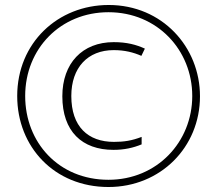

<svg xmlns="http://www.w3.org/2000/svg" viewBox="-20 -742 871 770"><path d="M415 8C623 8 782 -151 782 -356C782 -554 630 -722 416 -722C212 -722 49 -570 49 -357C49 -153 198 8 415 8ZM415 -21C215 -21 81 -171 81 -357C81 -547 223 -693 415 -693C611 -693 751 -541 751 -357C751 -173 610 -21 415 -21ZM435 -141C478 -141 514 -149 548 -163V-193C509 -178 478 -173 437 -173C333 -173 266 -234 266 -357C266 -471 332 -541 436 -541C480 -541 515 -532 547 -518L561 -547C526 -563 488 -573 436 -573C310 -573 230 -488 230 -356C230 -215 309 -141 435 -141Z"/></svg>

Font: Noto Sans Bengali SemiCondensed ExtraLight
Style: Regular
Weight: 200
Width: 4
Designer: Joana Ranito - Universal Thirst; Jelle Bosma - Monotype Design Team
Foundry: Universal Thirst ehf.
Version: Version 3.000